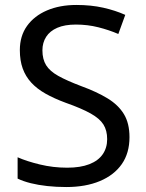

<svg xmlns="http://www.w3.org/2000/svg" viewBox="-20 -744 589 774"><path d="M502 -191Q502 -127 471 -82.5Q440 -38 382.5 -14Q325 10 247 10Q207 10 170.5 6Q134 2 104 -5.5Q74 -13 51 -24V-110Q87 -94 140.5 -81Q194 -68 251 -68Q304 -68 340 -82Q376 -96 394 -122Q412 -148 412 -183Q412 -218 397 -242Q382 -266 345.5 -286.5Q309 -307 244 -330Q198 -347 163.5 -366.5Q129 -386 106 -411Q83 -436 71.5 -468Q60 -500 60 -542Q60 -599 89 -639.5Q118 -680 169.5 -702Q221 -724 288 -724Q347 -724 396 -713Q445 -702 485 -684L457 -607Q420 -623 376.5 -634Q333 -645 286 -645Q241 -645 211 -632Q181 -619 166 -595.5Q151 -572 151 -541Q151 -505 166 -481Q181 -457 215 -438Q249 -419 307 -397Q370 -374 413.5 -347.5Q457 -321 479.5 -284Q502 -247 502 -191Z"/></svg>

Font: Noto Sans Thai
Style: Regular
Weight: 400
Designer: Monotype Design Team
Foundry: Monotype Imaging Inc.
Version: Version 2.001